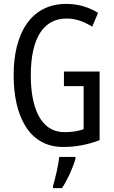

<svg xmlns="http://www.w3.org/2000/svg" viewBox="-20 -744 585 985"><path d="M308 -377V-302H409V-81C381 -71 348 -66 311 -66C188 -66 138 -192 138 -357C138 -547 202 -649 322 -649C366 -649 409 -635 453 -607L483 -678C435 -708 380 -724 320 -724C138 -724 50 -572 50 -359C50 -148 129 10 304 10C369 10 432 -2 491 -25V-377ZM367 71V61H284C280 101 263 174 252 210V221H298C325 181 353 120 367 71Z"/></svg>

Font: Noto Sans Devanagari ExtraCondensed
Style: Regular
Weight: 400
Width: 2
Designer: Jelle Bosma - Monotype Design Team
Foundry: Monotype Imaging Inc.
Version: Version 2.004